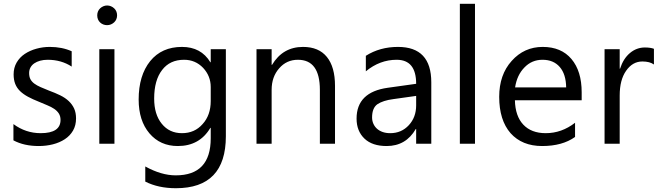

<svg xmlns="http://www.w3.org/2000/svg" viewBox="-20 -760 3483 1015"><path d="M51 -18V-104Q116 -56 195 -56Q300 -56 300 -126Q300 -146 291 -160Q282 -174 266.5 -184.5Q251 -195 230 -203.5Q209 -212 186 -222Q153 -235 128 -248.5Q103 -262 86 -278.5Q69 -295 60.5 -316.5Q52 -338 52 -367Q52 -402 68 -429.5Q84 -457 111 -475Q138 -493 172.5 -502.5Q207 -512 243 -512Q308 -512 359 -489V-408Q304 -444 232 -444Q210 -444 192 -439Q174 -434 161 -425Q148 -416 141 -403Q134 -390 134 -374Q134 -354 141 -341Q148 -328 161.5 -318Q175 -308 194.5 -299.5Q214 -291 239 -281Q272 -269 298.5 -256Q325 -243 343.5 -225.5Q362 -208 372 -186Q382 -164 382 -134Q382 -97 366 -69.5Q350 -42 322.5 -24Q295 -6 259.5 3Q224 12 185 12Q107 12 51 -18Z M546 -627Q536 -627 526.5 -630.5Q517 -634 509.5 -641Q502 -648 498 -657.5Q494 -667 494 -679Q494 -690 498 -699.5Q502 -709 509.5 -716Q517 -723 526.5 -727Q536 -731 546 -731Q557 -731 566.5 -727Q576 -723 583.5 -716Q591 -709 595 -699.5Q599 -690 599 -679Q599 -668 595 -658.5Q591 -649 583.5 -642Q576 -635 566.5 -631Q557 -627 546 -627ZM585 0H505V-500H585Z M1174 -40Q1174 235 910 235Q817 235 748 200V120Q833 167 909 167Q1094 167 1094 -29V-84H1092Q1035 12 920 12Q827 12 770 -55Q713 -122 713 -234Q713 -361 774 -437Q835 -512 942 -512Q1043 -512 1092 -431H1094V-500H1174ZM1094 -226V-300Q1094 -358 1054 -401Q1013 -444 953 -444Q878 -444 837 -390Q795 -336 795 -239Q795 -155 835 -106Q875 -56 942 -56Q1009 -56 1051 -104Q1094 -151 1094 -226Z M1751 0H1671V-285Q1671 -444 1555 -444Q1495 -444 1456 -399Q1416 -354 1416 -285V0H1336V-500H1416V-417H1418Q1475 -512 1582 -512Q1665 -512 1708 -459Q1751 -406 1751 -306Z M2260 0H2180V-78H2178Q2126 12 2024 12Q1948 12 1907 -27Q1865 -67 1865 -133Q1865 -273 2030 -296L2180 -317Q2180 -444 2077 -444Q1988 -444 1914 -383V-465Q1988 -512 2084 -512Q2260 -512 2260 -325ZM2180 -253 2059 -236Q2005 -229 1975 -209Q1947 -189 1947 -139Q1947 -121 1954 -105.5Q1961 -90 1973.5 -79Q1986 -68 2003.5 -62Q2021 -56 2043 -56Q2102 -56 2141 -98Q2180 -140 2180 -203Z M2491 0H2411V-740H2491Z M3055 -230H2702Q2704 -146 2746.5 -101Q2789 -56 2865 -56Q2949 -56 3020 -111V-36Q2953 12 2846 12Q2740 12 2679 -56Q2619 -125 2619 -248Q2619 -365 2685 -438Q2751 -512 2849 -512Q2947 -512 3001 -448Q3055 -384 3055 -272ZM2973 -298Q2972 -368 2939 -406Q2906 -444 2848 -444Q2791 -444 2752 -403Q2713 -363 2703 -298Z M3437 -419Q3415 -435 3376 -435Q3324 -435 3290 -386Q3256 -338 3256 -255V0H3176V-500H3256V-397H3258Q3275 -450 3310 -479.5Q3345 -509 3389 -509Q3419 -509 3437 -502Z"/></svg>

Font: A_ThatdaokhamC
Style: Regular
Weight: 400
Designer: Rangsiwut Chaisin
Foundry: Rangsiwut Chaisin
Version: Version 1.000